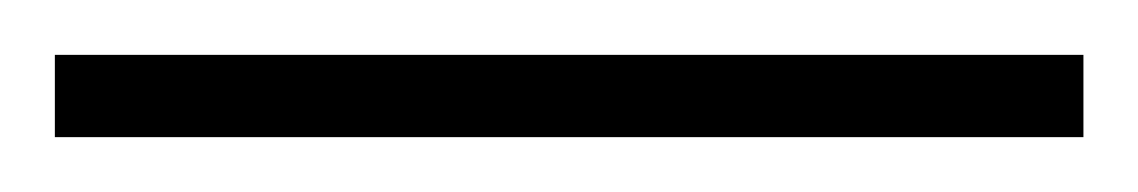

<svg xmlns="http://www.w3.org/2000/svg" viewBox="-20 -20 415 70"><path d="M375 30H0V0H375Z"/></svg>

Font: Bona Nova
Style: Italic
Weight: 400
Italic angle: -4°
Designer: Mateusz Machalski
Foundry: Capitalics
Version: Version 4.001; ttfautohint (v1.8.3)